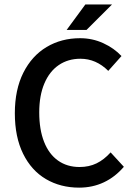

<svg xmlns="http://www.w3.org/2000/svg" viewBox="-20 -840 611 872"><path d="M471.7 -518.1Q416.5 -573.2 345.2 -573.2Q289.1 -573.2 246.8 -544.4Q204.6 -515.6 181.4 -460.7Q158.2 -405.8 158.2 -329.6Q158.2 -251.5 180.2 -195.8Q202.1 -140.1 243.4 -110.8Q284.7 -81.5 341.3 -81.5Q384.3 -81.5 418.5 -98.1Q452.6 -114.7 482.4 -147.9L542.5 -82.5Q502.9 -36.1 451.7 -12Q400.4 12.2 339.4 12.2Q254.9 12.2 188.7 -26.6Q122.6 -65.4 85 -141.6Q47.4 -217.8 47.4 -325.7Q47.4 -432.6 85.9 -509.5Q124.5 -586.4 191.7 -626.5Q258.8 -666.5 343.8 -666.5Q399.9 -666.5 449.2 -643.8Q498.5 -621.1 531.7 -585.4ZM488.8 -819.8 373 -704.1H282.7L367.7 -819.8Z"/></svg>

Font: Varta
Style: Bold
Weight: 700
Designer: Joana Correia, Viktoriya Grabowska, Eben Sorkin
Foundry: Sorkin Type
Version: Version 1.002; ttfautohint (v1.3) -l 8 -r 24 -G 200 -x 12 -H